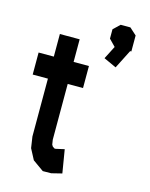

<svg xmlns="http://www.w3.org/2000/svg" viewBox="-121 -886 756 970"><g transform="rotate(15 256.5 -401.0)"><path d="M277.3 -128.4 297.4 -6.8 242.7 6.8 198.7 7.3 141.1 -33.7 111.8 -89.4 103 -148.4V-450.7H23.4V-565.9H103V-684.1H206.5V-565.9H286.6V-450.7H206.5V-159.2L210.4 -134.3L215.8 -125.5L226.6 -118.2H231.9ZM438.5 -808.6 474.6 -775.9V-692.4H468.3L418.5 -594.2L352.5 -624.5L387.2 -692.4L353.5 -727.1V-775.9L387.7 -808.6Z"/></g></svg>

Font: Gap Sans
Style: Bold
Weight: 400
Designer: Alexandre Liziard and Etienne Ozeray
Foundry: Interstices.io
Version: Version 1.610